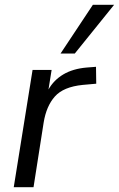

<svg xmlns="http://www.w3.org/2000/svg" viewBox="-20 -776 493 796"><path d="M37 0 115 -486H194L181 -405Q203 -444 242.5 -467.5Q282 -491 339 -496L378 -499L379 -429L323 -424Q243 -416 207.5 -376Q172 -336 161 -268L119 0ZM231 -554 365 -756H453L290 -554Z"/></svg>

Font: Nunito Sans
Style: Italic
Weight: 400
Italic angle: -9°
Designer: Vernon Adams
Foundry: Vernon Adams
Version: Version 3.006; ttfautohint (v1.8.3)